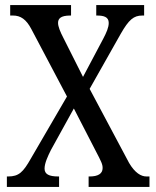

<svg xmlns="http://www.w3.org/2000/svg" viewBox="-20 -734 614 754"><path d="M7 0H212V-41H209C172 -41 155 -50 155 -72C155 -93 168 -121 180 -145L270 -308L355 -143C378 -99 383 -89 383 -74C383 -52 365 -41 332 -41H328V0H567V-41H555C534 -41 510 -55 487 -94L332 -385L454 -601C486 -657 505 -673 539 -673H546V-714H358V-673H360C387 -673 407 -668 407 -644C407 -626 398 -606 386 -583L306 -432L229 -585C216 -610 208 -630 208 -644C208 -660 217 -673 256 -673H259V-714H20V-673H31C61 -673 83 -658 103 -620L243 -355L101 -111C71 -58 54 -41 12 -41H7Z"/></svg>

Font: Noto Serif Ethiopic Cn
Style: Regular
Weight: 400
Width: 3
Designer: Monotype Design Team
Foundry: Monotype Imaging Inc.
Version: Version 2.102